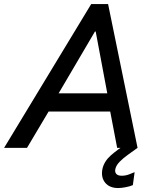

<svg xmlns="http://www.w3.org/2000/svg" viewBox="-62 -740 770 961"><path d="M-41.5 0 394.5 -719.7H479L626.5 0H524.4L484.4 -209L480 -246.1L417 -582H413.1L216.3 -247.1L196.3 -207L73.2 0ZM136.2 -181.6 154.8 -272.9H540.5L522.5 -181.6ZM529.8 201.2Q485.8 201.2 464.1 174.1Q442.4 147 450.7 105.5Q459 67.9 492.4 38.1Q525.9 8.3 573.7 -21.5L626.5 0Q603 17.1 578.6 34.4Q554.2 51.8 536.6 69.8Q519 87.9 515.1 106.9Q512.2 122.1 520.5 130.9Q528.8 139.6 547.4 139.6Q565.9 139.6 584.2 132.8Q602.5 126 611.8 121.6L603 186.5Q588.9 192.9 566.9 197Q544.9 201.2 529.8 201.2Z"/></svg>

Font: Reddit Sans Medium
Style: Italic
Weight: 500
Italic angle: -11.25°
Designer: Stephen Hutchings
Version: Version 1.013